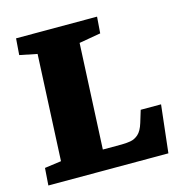

<svg xmlns="http://www.w3.org/2000/svg" viewBox="-104 -796 856 893"><g transform="rotate(-15 324.0 -350.0)"><path d="M26 -83 106 -94 130 -604 46 -621 52 -700H442L436 -621L332 -603L308 -96H398Q420 -96 441 -99.5Q462 -103 479.5 -118.5Q497 -134 508 -170L526 -229H624L598 0H20Z"/></g></svg>

Font: Literata 12pt ExtraBold
Style: Italic
Weight: 800
Italic angle: -2°
Designer: Latin by Veronika Burian and Jose Scaglione. Greek by Irene Vlachou. Cyrillic by Vera Evstafieva
Foundry: TypeTogether
Version: Version 3.002